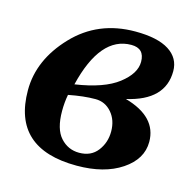

<svg xmlns="http://www.w3.org/2000/svg" viewBox="-81 -580 678 672"><g transform="rotate(15 257.5 -243.5)"><path d="M252.4 9.8Q19.5 9.8 19.5 -201.7Q19.5 -311.5 107.4 -404.3Q195.3 -497.1 330.1 -497.1Q411.1 -497.1 452.4 -470.7Q493.7 -444.3 493.7 -397Q493.7 -291 358.9 -260.3Q476.6 -227.1 476.6 -136.2Q476.6 -73.7 414.3 -32Q352.1 9.8 252.4 9.8ZM171.4 -263.2Q275.4 -278.8 325.9 -317.9Q376.5 -356.9 376.5 -399.4Q376.5 -448.2 328.6 -448.2Q216.3 -448.2 171.4 -263.2ZM249 -36.1Q292 -36.1 315.2 -66.4Q338.4 -96.7 338.4 -136.7Q338.4 -178.2 314.9 -205.3Q291.5 -232.4 256.3 -232.4Q213.9 -232.4 159.2 -221.7Q153.8 -193.4 153.8 -162.1Q153.8 -96.7 181.2 -66.4Q208.5 -36.1 249 -36.1Z"/></g></svg>

Font: Munson
Style: Bold Italic
Weight: 700
Italic angle: -12°
Designer: Paul James MIller
Foundry: High-Logic / Made with FontCreator
Version: Version 2.10;May 5, 2019;FontCreator 11.5.0.2430 64-bit